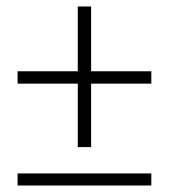

<svg xmlns="http://www.w3.org/2000/svg" viewBox="-20 -570 519 590"><path d="M219 -118V-313H34V-351H219V-550H260V-351H445V-313H260V-118ZM34 0V-37H445V0Z"/></svg>

Font: Source Sans 3 ExtraLight Light
Style: Regular
Weight: 300
Version: Version 3.052;hotconv 1.1.0;makeotfexe 2.6.0